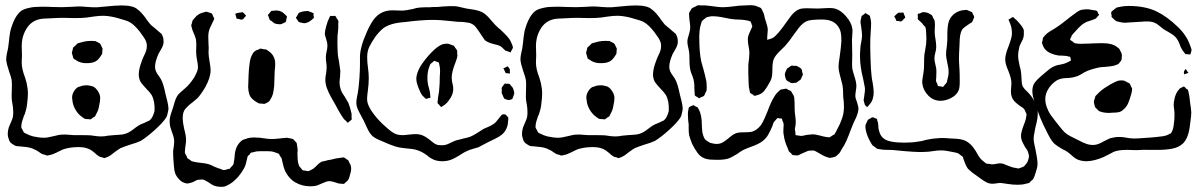

<svg xmlns="http://www.w3.org/2000/svg" viewBox="-20 -564 4648 743"><path d="M623 -109Q609 -88 579 -61Q549 -34 525 -19Q508 -11 483 -4Q459 4 447 9Q441 12 422 26Q408 38 397 43Q394 44 390.5 45.5Q387 47 384 48Q382 48 376 45Q374 45 370.5 44Q367 43 365 42Q365 42 356 36Q352 32 344 25.5Q336 19 329 15Q305 2 265 6Q241 8 222 15Q213 19 198.5 26.5Q184 34 172 36Q166 38 161 38Q160 38 154 35Q144 33 141 31Q141 31 123 19Q107 10 93 7Q85 5 72.5 4Q60 3 52 2Q43 2 39 0Q37 -1 29 -6L22 -11Q19 -14 17.5 -17Q16 -20 15 -22Q10 -35 10 -47Q10 -57 14 -71Q17 -79 22.5 -91Q28 -103 30 -112Q32 -127 31 -135Q31 -148 28 -163Q27 -168 26 -174.5Q25 -181 25 -190L26 -233Q26 -248 25 -255Q23 -266 15 -288Q5 -318 4 -333Q4 -345 7 -358.5Q10 -372 11 -376L14 -399Q16 -422 20 -444Q35 -501 62 -522Q74 -530 95 -534Q110 -538 142 -538Q169 -538 182 -537Q192 -537 207 -536.5Q222 -536 241 -537L265 -538Q272 -539 288 -539Q299 -539 319 -537Q345 -535 358 -536L380 -538Q428 -543 450 -543Q497 -543 513 -527Q525 -519 543 -495Q547 -488 557 -476Q564 -466 578 -456Q588 -448 593 -443Q595 -441 599 -438Q603 -435 605 -433Q613 -420 613 -404Q613 -397 612 -393Q610 -384 603 -372.5Q596 -361 593 -355Q580 -325 580 -306Q580 -296 583.5 -288Q587 -280 593.5 -271.5Q600 -263 604 -255Q613 -238 621 -198Q623 -191 627 -174.5Q631 -158 632 -145Q632 -138 629 -127Q628 -118 623 -109ZM567 -196Q561 -206 545 -222Q532 -236 526 -244.5Q520 -253 518 -265Q517 -269 517 -276Q517 -298 530 -331Q533 -340 539 -352Q545 -364 547 -373Q549 -385 548 -394Q548 -395 545 -404Q541 -415 522 -440Q501 -467 484 -477Q476 -482 464.5 -485.5Q453 -489 449 -490Q412 -502 381 -503Q363 -503 342.5 -500Q322 -497 315 -496Q299 -494 268 -494L223 -495Q205 -495 173 -493Q170 -493 150 -492Q130 -491 114 -483Q96 -474 84 -455.5Q72 -437 67 -415Q64 -400 64 -386L65 -350L64 -322Q64 -297 77 -264L83 -243Q88 -221 88 -201Q88 -185 84 -155Q83 -146 79 -133Q76 -121 72 -114Q64 -92 63 -81Q63 -79 62.5 -75Q62 -71 63 -69Q63 -68 68 -60Q69 -58 70 -55.5Q71 -53 73 -51Q76 -49 78 -48Q80 -47 81 -47Q93 -40 109 -36Q131 -31 151 -31Q163 -31 187 -37Q209 -43 220 -43Q231 -44 246 -42.5Q261 -41 266 -41H300Q322 -41 333 -40Q357 -36 370 -36Q385 -36 398 -39Q414 -41 420 -41Q428 -42 441.5 -42.5Q455 -43 464 -46Q478 -50 493 -61.5Q508 -73 516 -78Q522 -82 532.5 -86Q543 -90 550 -94Q558 -97 560 -99Q571 -108 578 -134Q580 -172 567 -196ZM367 -395Q370 -392 372 -386L377 -376L376 -366Q376 -358 375 -355Q375 -355 369 -346Q359 -330 347 -325Q332 -318 304 -320Q284 -323 273 -332Q267 -335 264 -338L261 -349Q258 -358 258 -359L260 -367Q261 -369 261.5 -373.5Q262 -378 263 -380L270 -386Q280 -396 280 -396Q283 -397 286.5 -398Q290 -399 294 -400Q319 -408 349 -405Q352 -403 358 -400.5Q364 -398 367 -395ZM354 -126 348 -114Q346 -112 340 -109Q338 -108 335.5 -105.5Q333 -103 330 -102L321 -103Q313 -103 309 -104Q306 -105 303.5 -107Q301 -109 298 -111Q282 -122 271.5 -140.5Q261 -159 260 -178Q259 -181 259 -187Q259 -198 265.5 -209.5Q272 -221 282 -227Q284 -228 287 -228.5Q290 -229 292 -230Q301 -234 314 -234Q324 -234 334 -231Q336 -230 339 -229.5Q342 -229 344 -227Q352 -222 358.5 -212Q365 -202 367 -193Q368 -187 367.5 -182Q367 -177 367 -173Q366 -170 363.5 -154Q361 -138 354 -126Z M1042 -474Q1039 -475 1032 -482Q1026 -485 1025 -486Q1023 -488 1021.5 -493Q1020 -498 1019 -501Q1019 -502 1017.5 -503.5Q1016 -505 1017 -506Q1017 -507 1022 -512Q1024 -514 1026 -517Q1028 -520 1031 -522H1033Q1037 -522 1043 -523Q1049 -524 1053 -523Q1062 -523 1074 -516Q1076 -515 1082 -509Q1090 -501 1090 -501Q1091 -500 1090 -497Q1089 -494 1089 -493Q1088 -491 1087.5 -486Q1087 -481 1086 -480Q1085 -478 1084 -478Q1083 -478 1082 -477Q1070 -470 1063 -470Q1051 -470 1042 -474ZM1173 -521Q1176 -520 1179.5 -518.5Q1183 -517 1186 -516Q1187 -515 1189.5 -514.5Q1192 -514 1193 -513Q1194 -511 1193.5 -508.5Q1193 -506 1193 -505Q1196 -497 1194 -494Q1192 -492 1189.5 -490Q1187 -488 1186 -487Q1172 -475 1157 -474Q1157 -474 1142 -477Q1141 -478 1139 -478Q1136 -478 1133.5 -482.5Q1131 -487 1130 -488Q1129 -489 1127 -492Q1125 -495 1125 -496Q1126 -497 1127.5 -499Q1129 -501 1130 -503Q1131 -505 1133 -509Q1135 -513 1137 -514Q1139 -516 1145 -517.5Q1151 -519 1154 -520Q1158 -520 1164 -521Q1170 -522 1173 -521ZM1327 132Q1326 135 1322 138Q1318 141 1316 143Q1312 147 1312 147Q1311 148 1307 147.5Q1303 147 1301 147Q1290 147 1278 142Q1275 141 1267.5 139Q1260 137 1254 137Q1245 137 1230 144Q1215 151 1209 153Q1198 157 1181 157Q1150 157 1123 142Q1109 134 1098 120.5Q1087 107 1081 92Q1078 85 1073 63L1070 49Q1068 45 1066 43Q1064 41 1063 39Q1063 38 1062 36Q1061 34 1059 31L1051 28Q1039 23 1031 22Q1022 21 1002 21Q982 21 972 22L956 26Q953 26 951 27Q949 28 946 34Q941 37 938 42L935 55Q931 75 926 84Q919 99 901 121Q879 145 860 153Q858 154 855 155.5Q852 157 848 158Q844 159 835 159Q819 159 805 153Q799 150 792 145Q785 140 777 136Q769 131 766 131Q765 130 762.5 130.5Q760 131 759 131Q749 131 745 132Q741 133 735.5 136Q730 139 726 141Q711 146 705 146Q697 146 685 140L676 133Q663 120 658 107Q654 96 653 78.5Q652 61 651 53Q650 42 650 20Q651 13 652.5 2Q654 -9 654 -17Q654 -32 645 -54Q637 -76 637 -86Q635 -104 641.5 -123.5Q648 -143 650 -149Q652 -156 656 -169.5Q660 -183 665 -191Q670 -200 680.5 -208.5Q691 -217 696 -222Q714 -237 732 -265Q743 -285 745 -295Q746 -298 746 -305Q746 -315 742 -335Q741 -340 740 -347.5Q739 -355 739 -364Q739 -371 739.5 -383Q740 -395 739 -404Q739 -409 738 -412.5Q737 -416 736 -419Q734 -426 729 -437Q724 -448 723 -454Q720 -463 720 -465Q720 -468 722 -472Q724 -482 726 -486Q727 -488 733 -494Q747 -512 768 -516Q777 -519 778 -519Q782 -518 786 -516.5Q790 -515 794 -514Q795 -513 796.5 -513Q798 -513 799 -512Q802 -510 805 -500Q806 -499 807 -497Q808 -495 809 -492Q809 -490 806 -484Q804 -481 802 -476Q800 -471 797 -465Q786 -446 786 -423L787 -390Q788 -381 787.5 -373.5Q787 -366 787 -361Q787 -348 791 -326Q795 -304 795 -292Q795 -264 774 -226Q756 -196 743 -183Q743 -183 725 -168Q709 -156 703 -149Q697 -143 696 -141Q687 -130 687 -105Q687 -92 693 -64Q700 -40 700 -21Q700 -14 698 -1.5Q696 11 696 17Q696 19 695.5 22Q695 25 696 28Q697 33 702 40L705 48Q705 48 714 54L722 60L735 63Q745 65 760 66.5Q775 68 786 71Q797 74 807 80Q826 88 834 90Q836 91 839.5 92.5Q843 94 846 94Q850 94 855 92.5Q860 91 863 90Q864 89 866 89.5Q868 90 869 89L872 85Q882 75 883 72Q885 68 885 62Q887 56 889 30Q894 -6 920 -23L930 -26Q943 -32 964 -32Q976 -32 985 -31Q994 -30 1000 -29Q1018 -26 1032 -26Q1042 -26 1055.5 -27.5Q1069 -29 1079 -30L1090 -31Q1091 -31 1106 -28L1114 -26Q1118 -22 1118 -22Q1120 -19 1123 -16.5Q1126 -14 1128 -11Q1129 -8 1129.5 -1.5Q1130 5 1131 8Q1133 19 1131 28Q1131 54 1134 67Q1135 69 1135.5 72Q1136 75 1137 77Q1138 80 1140.5 82Q1143 84 1144 86Q1145 87 1147 90Q1149 93 1152 95Q1154 96 1160 96Q1171 99 1173 98Q1177 98 1192 89Q1199 84 1207.5 75Q1216 66 1224 62Q1227 61 1231 60Q1235 59 1237 59Q1250 55 1260 54L1281 49L1302 46L1310 45Q1313 46 1315 47.5Q1317 49 1318 50Q1327 56 1327 56Q1330 59 1332 66Q1337 74 1337 76Q1339 84 1339 88Q1339 99 1334 114Q1333 117 1331.5 123Q1330 129 1327 132ZM914 -516 918 -517Q920 -517 923.5 -513Q927 -509 929 -507Q932 -504 932 -503Q932 -501 928 -499Q922 -490 919 -489L915 -488Q911 -488 902 -491Q901 -491 899.5 -491Q898 -491 896 -492Q895 -493 894 -498Q893 -503 892 -505Q892 -507 891 -508Q890 -509 890 -510Q892 -512 900 -514Q910 -516 914 -516ZM1254 -494Q1254 -495 1255.5 -498Q1257 -501 1258 -502Q1259 -503 1262 -502.5Q1265 -502 1266 -502Q1268 -502 1272.5 -502.5Q1277 -503 1278 -502L1281 -497Q1282 -494 1284.5 -491Q1287 -488 1289 -484Q1290 -482 1289.5 -477.5Q1289 -473 1289 -471Q1290 -462 1288 -443Q1286 -427 1286 -420Q1285 -399 1287 -356Q1288 -345 1292 -325Q1296 -300 1297 -290L1296 -268Q1294 -252 1294 -245Q1294 -234 1297 -223Q1300 -209 1314 -190Q1324 -174 1328 -166Q1334 -152 1340 -126Q1341 -121 1340.5 -116.5Q1340 -112 1341 -107V-102Q1340 -100 1336.5 -97.5Q1333 -95 1332 -94Q1331 -93 1329 -91.5Q1327 -90 1326 -89Q1324 -89 1322 -93Q1320 -95 1315.5 -99Q1311 -103 1309 -106Q1299 -120 1288.5 -139Q1278 -158 1275 -164Q1272 -169 1261.5 -187.5Q1251 -206 1245 -223Q1239 -240 1239 -255Q1239 -267 1242 -280Q1244 -296 1244 -304Q1244 -313 1242.5 -322.5Q1241 -332 1241 -341Q1241 -349 1242 -355Q1243 -361 1244 -365Q1247 -376 1247 -388Q1247 -399 1241 -417Q1240 -420 1238.5 -425Q1237 -430 1237 -434Q1237 -443 1243 -465Q1249 -486 1254 -494ZM946 -319Q948 -337 955 -351Q961 -363 968 -367Q971 -370 980 -372L987 -376Q990 -376 993.5 -375Q997 -374 999 -374Q1001 -373 1005 -373Q1009 -373 1011 -372Q1011 -372 1020 -366Q1035 -355 1040 -342Q1045 -332 1045 -316Q1045 -307 1043 -289L1041 -231Q1039 -213 1036.5 -202Q1034 -191 1028 -182Q1027 -181 1025 -177Q1023 -173 1021 -172Q1020 -170 1017.5 -169Q1015 -168 1014 -167Q1012 -166 1009.5 -164.5Q1007 -163 1003 -162H1001L993 -163Q985 -163 982 -164Q979 -165 973 -169Q957 -178 949 -190Q938 -209 941 -244Q941 -251 942 -275Q943 -299 946 -319Z M1947 -109V-105Q1947 -98 1946 -95Q1946 -80 1939.5 -66Q1933 -52 1922 -43Q1911 -34 1895 -26.5Q1879 -19 1871 -15Q1863 -11 1851 -4.5Q1839 2 1831 6Q1822 9 1809 12.5Q1796 16 1788 20Q1778 24 1758 37Q1747 44 1735 50Q1723 56 1712 58Q1700 60 1692 60Q1666 60 1649 49Q1643 46 1639 42.5Q1635 39 1631 36Q1612 22 1591 16Q1578 12 1550 10Q1532 8 1522 6Q1500 1 1460 -17Q1432 -28 1422 -37Q1410 -48 1401 -68Q1392 -88 1388 -96L1378 -115Q1369 -131 1364 -143Q1359 -155 1359 -167Q1359 -176 1361.5 -188.5Q1364 -201 1365 -207Q1368 -226 1369 -240Q1370 -254 1371 -263Q1373 -297 1373 -313V-343Q1373 -381 1399 -439Q1410 -465 1425 -487Q1452 -524 1498 -524L1535 -523Q1549 -523 1577 -529Q1592 -534 1606 -535Q1619 -536 1644 -536Q1653 -537 1670 -537Q1678 -537 1694 -539Q1726 -541 1742 -540Q1752 -539 1765 -535.5Q1778 -532 1785 -531Q1793 -530 1814 -526.5Q1835 -523 1849 -515Q1863 -507 1880 -486L1897 -467Q1909 -455 1916 -450Q1920 -446 1932.5 -434Q1945 -422 1953 -410Q1958 -401 1963 -388Q1963 -386 1964 -384Q1965 -382 1965 -381Q1965 -378 1963 -375Q1961 -372 1960 -370Q1959 -369 1958 -365.5Q1957 -362 1956 -361L1946 -365Q1944 -366 1941 -366.5Q1938 -367 1936 -368Q1932 -371 1928 -375.5Q1924 -380 1920 -383Q1912 -389 1892 -393Q1869 -399 1860 -406Q1857 -407 1855 -410.5Q1853 -414 1851 -416Q1845 -424 1837 -437Q1827 -452 1820.5 -460Q1814 -468 1803 -473Q1795 -477 1771 -479Q1749 -479 1728 -482Q1686 -487 1652 -487Q1630 -487 1601 -484.5Q1572 -482 1550 -479Q1546 -479 1529 -477Q1512 -475 1498 -471Q1484 -467 1473 -461Q1457 -453 1434 -424Q1418 -401 1409.5 -383.5Q1401 -366 1401 -345Q1401 -330 1402 -319.5Q1403 -309 1404 -302Q1407 -281 1407 -261Q1407 -240 1404 -217Q1403 -210 1401.5 -196.5Q1400 -183 1401 -173Q1404 -152 1425.5 -123.5Q1447 -95 1473 -73Q1499 -49 1515 -44Q1526 -41 1537 -41Q1545 -41 1561 -43Q1579 -45 1587 -45Q1596 -45 1601 -44Q1618 -42 1639 -26Q1643 -23 1654 -14Q1665 -5 1675 -3Q1677 -2 1679.5 -2.5Q1682 -3 1684 -2H1693Q1704 -2 1717.5 -8.5Q1731 -15 1738 -18Q1744 -21 1754 -23Q1764 -25 1769 -27Q1789 -31 1800 -35Q1812 -40 1827.5 -50Q1843 -60 1851 -65Q1858 -68 1871.5 -74Q1885 -80 1894 -87Q1899 -91 1904.5 -98.5Q1910 -106 1913 -109Q1919 -117 1921 -119Q1925 -123 1936 -121Q1946 -111 1947 -109ZM1728 -263Q1728 -256 1729 -250.5Q1730 -245 1731 -241Q1734 -231 1734 -219Q1734 -203 1724 -186Q1710 -163 1697 -156Q1696 -155 1692 -152.5Q1688 -150 1687 -150Q1684 -152 1682 -155Q1680 -158 1679 -159Q1673 -165 1673 -165L1674 -176Q1675 -189 1679 -210Q1682 -240 1682 -271Q1683 -278 1683 -291Q1683 -302 1680 -314Q1679 -316 1679 -318.5Q1679 -321 1678 -322Q1677 -323 1673 -324Q1669 -325 1668 -326Q1667 -326 1664 -327.5Q1661 -329 1660 -328Q1659 -328 1654 -323Q1652 -321 1649.5 -319.5Q1647 -318 1645 -315Q1644 -313 1641 -305Q1634 -287 1634 -262Q1634 -241 1640 -223Q1645 -206 1645 -194Q1645 -193 1645.5 -190Q1646 -187 1645 -186Q1644 -185 1641.5 -184.5Q1639 -184 1637 -184L1629 -181L1624 -185Q1614 -195 1614 -195Q1609 -202 1606 -209Q1591 -241 1591 -259Q1591 -278 1606 -306Q1623 -333 1647.5 -359Q1672 -385 1693 -393Q1703 -395 1711 -395Q1715 -395 1720 -393Q1725 -391 1728 -390L1736 -387Q1738 -385 1744 -376Q1745 -375 1746.5 -373Q1748 -371 1748 -369Q1750 -367 1749.5 -363Q1749 -359 1749 -358Q1750 -355 1750 -350Q1750 -340 1741 -318Q1728 -285 1728 -263ZM1953 -285Q1953 -284 1953.5 -282.5Q1954 -281 1953 -280Q1952 -279 1950.5 -279.5Q1949 -280 1948 -280Q1946 -281 1943 -280.5Q1940 -280 1938 -281Q1936 -282 1934.5 -286Q1933 -290 1932 -292L1928 -300Q1929 -301 1931 -301Q1933 -301 1934 -302Q1935 -303 1939 -305Q1943 -307 1944 -307Q1945 -307 1948 -303.5Q1951 -300 1953 -296ZM1931 -183 1927 -191Q1926 -195 1924.5 -197.5Q1923 -200 1922 -202Q1921 -206 1921.5 -209.5Q1922 -213 1922 -216Q1922 -217 1921.5 -219.5Q1921 -222 1922 -224Q1922 -226 1923.5 -228Q1925 -230 1926 -231Q1927 -233 1929 -235.5Q1931 -238 1933 -240Q1934 -241 1937 -240.5Q1940 -240 1941 -240Q1950 -240 1952 -239Q1954 -238 1956 -234Q1963 -227 1965 -223Q1967 -218 1968.5 -212.5Q1970 -207 1970 -203Q1970 -200 1968 -195.5Q1966 -191 1966 -190Q1965 -189 1964.5 -186Q1964 -183 1963 -182Q1962 -180 1956.5 -178.5Q1951 -177 1946 -177Q1943 -178 1938 -179.5Q1933 -181 1931 -183Z M2613 -109Q2599 -88 2569 -61Q2539 -34 2515 -19Q2498 -11 2473 -4Q2449 4 2437 9Q2431 12 2412 26Q2398 38 2387 43Q2384 44 2380.5 45.5Q2377 47 2374 48Q2372 48 2366 45Q2364 45 2360.5 44Q2357 43 2355 42Q2355 42 2346 36Q2342 32 2334 25.5Q2326 19 2319 15Q2295 2 2255 6Q2231 8 2212 15Q2203 19 2188.5 26.5Q2174 34 2162 36Q2156 38 2151 38Q2150 38 2144 35Q2134 33 2131 31Q2131 31 2113 19Q2097 10 2083 7Q2075 5 2062.5 4Q2050 3 2042 2Q2033 2 2029 0Q2027 -1 2019 -6L2012 -11Q2009 -14 2007.5 -17Q2006 -20 2005 -22Q2000 -35 2000 -47Q2000 -57 2004 -71Q2007 -79 2012.5 -91Q2018 -103 2020 -112Q2022 -127 2021 -135Q2021 -148 2018 -163Q2017 -168 2016 -174.5Q2015 -181 2015 -190L2016 -233Q2016 -248 2015 -255Q2013 -266 2005 -288Q1995 -318 1994 -333Q1994 -345 1997 -358.5Q2000 -372 2001 -376L2004 -399Q2006 -422 2010 -444Q2025 -501 2052 -522Q2064 -530 2085 -534Q2100 -538 2132 -538Q2159 -538 2172 -537Q2182 -537 2197 -536.5Q2212 -536 2231 -537L2255 -538Q2262 -539 2278 -539Q2289 -539 2309 -537Q2335 -535 2348 -536L2370 -538Q2418 -543 2440 -543Q2487 -543 2503 -527Q2515 -519 2533 -495Q2537 -488 2547 -476Q2554 -466 2568 -456Q2578 -448 2583 -443Q2585 -441 2589 -438Q2593 -435 2595 -433Q2603 -420 2603 -404Q2603 -397 2602 -393Q2600 -384 2593 -372.5Q2586 -361 2583 -355Q2570 -325 2570 -306Q2570 -296 2573.5 -288Q2577 -280 2583.5 -271.5Q2590 -263 2594 -255Q2603 -238 2611 -198Q2613 -191 2617 -174.5Q2621 -158 2622 -145Q2622 -138 2619 -127Q2618 -118 2613 -109ZM2557 -196Q2551 -206 2535 -222Q2522 -236 2516 -244.5Q2510 -253 2508 -265Q2507 -269 2507 -276Q2507 -298 2520 -331Q2523 -340 2529 -352Q2535 -364 2537 -373Q2539 -385 2538 -394Q2538 -395 2535 -404Q2531 -415 2512 -440Q2491 -467 2474 -477Q2466 -482 2454.5 -485.5Q2443 -489 2439 -490Q2402 -502 2371 -503Q2353 -503 2332.5 -500Q2312 -497 2305 -496Q2289 -494 2258 -494L2213 -495Q2195 -495 2163 -493Q2160 -493 2140 -492Q2120 -491 2104 -483Q2086 -474 2074 -455.5Q2062 -437 2057 -415Q2054 -400 2054 -386L2055 -350L2054 -322Q2054 -297 2067 -264L2073 -243Q2078 -221 2078 -201Q2078 -185 2074 -155Q2073 -146 2069 -133Q2066 -121 2062 -114Q2054 -92 2053 -81Q2053 -79 2052.5 -75Q2052 -71 2053 -69Q2053 -68 2058 -60Q2059 -58 2060 -55.5Q2061 -53 2063 -51Q2066 -49 2068 -48Q2070 -47 2071 -47Q2083 -40 2099 -36Q2121 -31 2141 -31Q2153 -31 2177 -37Q2199 -43 2210 -43Q2221 -44 2236 -42.5Q2251 -41 2256 -41H2290Q2312 -41 2323 -40Q2347 -36 2360 -36Q2375 -36 2388 -39Q2404 -41 2410 -41Q2418 -42 2431.5 -42.5Q2445 -43 2454 -46Q2468 -50 2483 -61.5Q2498 -73 2506 -78Q2512 -82 2522.5 -86Q2533 -90 2540 -94Q2548 -97 2550 -99Q2561 -108 2568 -134Q2570 -172 2557 -196ZM2357 -395Q2360 -392 2362 -386L2367 -376L2366 -366Q2366 -358 2365 -355Q2365 -355 2359 -346Q2349 -330 2337 -325Q2322 -318 2294 -320Q2274 -323 2263 -332Q2257 -335 2254 -338L2251 -349Q2248 -358 2248 -359L2250 -367Q2251 -369 2251.5 -373.5Q2252 -378 2253 -380L2260 -386Q2270 -396 2270 -396Q2273 -397 2276.5 -398Q2280 -399 2284 -400Q2309 -408 2339 -405Q2342 -403 2348 -400.5Q2354 -398 2357 -395ZM2344 -126 2338 -114Q2336 -112 2330 -109Q2328 -108 2325.5 -105.5Q2323 -103 2320 -102L2311 -103Q2303 -103 2299 -104Q2296 -105 2293.5 -107Q2291 -109 2288 -111Q2272 -122 2261.5 -140.5Q2251 -159 2250 -178Q2249 -181 2249 -187Q2249 -198 2255.5 -209.5Q2262 -221 2272 -227Q2274 -228 2277 -228.5Q2280 -229 2282 -230Q2291 -234 2304 -234Q2314 -234 2324 -231Q2326 -230 2329 -229.5Q2332 -229 2334 -227Q2342 -222 2348.5 -212Q2355 -202 2357 -193Q2358 -187 2357.5 -182Q2357 -177 2357 -173Q2356 -170 2353.5 -154Q2351 -138 2344 -126Z M3272 -61Q3265 -41 3256 -20.5Q3247 0 3238 12Q3232 24 3228 29Q3216 41 3211 43Q3209 44 3204.5 44.5Q3200 45 3198 46L3190 47Q3189 47 3180 44Q3170 41 3158.5 34Q3147 27 3141 24Q3139 23 3136.5 21.5Q3134 20 3131 19Q3128 18 3122 18.5Q3116 19 3113 19Q3109 19 3106.5 20Q3104 21 3102 22L3079 32Q3077 33 3074.5 34.5Q3072 36 3068 37Q3066 38 3062.5 37.5Q3059 37 3057 37Q3055 36 3052.5 36.5Q3050 37 3048 36Q3044 34 3042 30L3033 22L3028 9Q3016 -17 3013 -41Q3011 -49 3011.5 -58.5Q3012 -68 3012 -71Q3012 -74 3012.5 -77.5Q3013 -81 3012 -85Q3012 -88 3010 -92.5Q3008 -97 3007 -99Q3007 -103 3006 -104Q3004 -106 2994 -106Q2992 -108 2989 -107Q2988 -107 2986 -104.5Q2984 -102 2983 -101L2975 -92Q2973 -89 2971.5 -84Q2970 -79 2969 -76Q2960 -55 2952 -41.5Q2944 -28 2931 -18Q2918 -7 2884 5Q2875 8 2857 16Q2844 23 2834 31Q2810 46 2797 50Q2776 56 2740 54Q2720 54 2707 49Q2691 43 2680 28.5Q2669 14 2658 -8Q2649 -32 2647 -40Q2645 -51 2645 -65Q2645 -79 2645 -83Q2644 -90 2643 -99.5Q2642 -109 2642 -121Q2642 -131 2643 -135Q2644 -137 2644.5 -142Q2645 -147 2646 -148Q2647 -150 2651.5 -152Q2656 -154 2658 -155Q2659 -155 2660.5 -156Q2662 -157 2663 -157Q2665 -157 2666 -156Q2667 -155 2668 -154Q2670 -153 2674.5 -151Q2679 -149 2681 -147Q2681 -146 2682 -144Q2683 -142 2685 -139Q2690 -129 2693 -115Q2696 -99 2696 -81Q2696 -72 2698 -52Q2703 -30 2710 -23L2723 -14Q2729 -10 2743 -8Q2746 -7 2753 -7Q2766 -7 2776 -12.5Q2786 -18 2799 -29Q2815 -43 2825 -47Q2835 -52 2857 -52Q2879 -52 2889 -54Q2908 -59 2924 -79Q2932 -90 2940 -109L2951 -135Q2963 -169 2977 -191Q2984 -203 2994 -211Q3000 -217 3000 -217L3011 -219Q3014 -219 3016.5 -220Q3019 -221 3021 -221Q3023 -221 3026.5 -219Q3030 -217 3031 -216Q3033 -215 3036 -214Q3039 -213 3041 -211Q3043 -209 3044.5 -206Q3046 -203 3047 -201Q3048 -200 3049.5 -197.5Q3051 -195 3052 -192Q3054 -188 3054 -179Q3055 -171 3055 -153Q3055 -136 3056 -127Q3057 -120 3058.5 -107Q3060 -94 3059 -84Q3059 -79 3057.5 -73.5Q3056 -68 3056 -63Q3056 -60 3058 -52Q3058 -43 3059 -41Q3062 -40 3066 -40Q3070 -40 3073 -39L3079 -38Q3084 -38 3090.5 -39.5Q3097 -41 3102 -42L3122 -44Q3133 -45 3155 -39Q3168 -35 3177 -34Q3180 -34 3184.5 -33Q3189 -32 3191 -33Q3192 -33 3195 -35.5Q3198 -38 3200 -39Q3208 -43 3209 -44L3215 -54L3230 -84Q3242 -112 3244 -127Q3246 -141 3246 -150Q3246 -163 3245 -172.5Q3244 -182 3243 -189Q3243 -220 3240 -235Q3235 -256 3233 -263Q3225 -291 3225 -306Q3225 -318 3229 -342Q3235 -384 3236 -405Q3236 -426 3234 -436Q3231 -453 3220 -466Q3209 -479 3193 -484Q3177 -490 3140 -488Q3136 -488 3124.5 -487Q3113 -486 3104 -483Q3088 -477 3071 -456L3051 -429Q3038 -409 3018 -386Q3012 -380 2997 -365.5Q2982 -351 2975 -337Q2969 -324 2969 -297Q2969 -281 2967.5 -270Q2966 -259 2961 -250Q2950 -229 2939.5 -215Q2929 -201 2914 -197Q2902 -193 2901 -193Q2898 -193 2892 -199Q2884 -203 2883 -204L2881 -212Q2877 -227 2877 -242Q2875 -291 2876 -315Q2877 -323 2878.5 -336.5Q2880 -350 2880 -358Q2880 -371 2877 -384Q2876 -389 2875 -395.5Q2874 -402 2874 -410Q2874 -418 2875 -422Q2877 -430 2881.5 -439.5Q2886 -449 2887 -452Q2888 -454 2889.5 -457Q2891 -460 2891 -462Q2891 -465 2889.5 -467.5Q2888 -470 2888 -472Q2887 -474 2886.5 -476Q2886 -478 2885 -480Q2883 -482 2877 -483.5Q2871 -485 2870 -485Q2865 -486 2857 -487Q2849 -488 2845 -488Q2825 -488 2806 -491L2786 -495Q2754 -502 2733 -501Q2718 -499 2712 -496Q2710 -494 2708.5 -492.5Q2707 -491 2705 -490Q2703 -488 2700.5 -486Q2698 -484 2696 -482L2693 -472Q2688 -458 2687 -442Q2686 -426 2686 -423Q2686 -359 2694 -325L2703 -293Q2709 -271 2711 -260Q2715 -248 2715 -224Q2714 -221 2714.5 -218Q2715 -215 2714 -213L2709 -203Q2707 -196 2704 -193Q2702 -191 2697.5 -189.5Q2693 -188 2691 -187Q2690 -186 2689 -185Q2688 -184 2686 -184Q2684 -184 2683 -185Q2682 -186 2681 -187Q2679 -188 2674.5 -190.5Q2670 -193 2669 -195Q2668 -197 2668.5 -199.5Q2669 -202 2668 -204L2667 -223Q2668 -245 2661 -266Q2659 -271 2655 -281.5Q2651 -292 2650 -301Q2648 -312 2648 -334Q2648 -352 2647 -360Q2646 -369 2643 -381.5Q2640 -394 2640 -403Q2640 -413 2646 -431Q2647 -434 2649 -442.5Q2651 -451 2651 -458Q2651 -466 2649 -480Q2647 -494 2647 -501Q2647 -503 2646.5 -507.5Q2646 -512 2647 -514Q2648 -517 2649 -518.5Q2650 -520 2651 -521Q2652 -523 2654 -527Q2656 -531 2658 -532Q2661 -534 2663 -535Q2665 -536 2666 -536L2679 -543Q2682 -544 2687 -543.5Q2692 -543 2695 -543Q2709 -544 2737 -540Q2763 -536 2776 -536Q2792 -536 2824 -540Q2831 -541 2840.5 -542Q2850 -543 2862 -543L2885 -544Q2892 -544 2902 -542L2913 -538Q2922 -535 2924 -533Q2927 -531 2929 -525.5Q2931 -520 2933 -517Q2936 -512 2937.5 -504Q2939 -496 2940 -493Q2941 -488 2945.5 -475Q2950 -462 2951 -452V-447Q2951 -440 2950 -433.5Q2949 -427 2949 -420V-410Q2950 -409 2952 -411L2960 -413Q2962 -414 2965 -415Q2968 -416 2970 -417Q2976 -420 2982.5 -427Q2989 -434 2991 -436Q3003 -449 3037 -497Q3059 -528 3084 -531Q3090 -532 3103 -532L3145 -531Q3155 -531 3165.5 -532Q3176 -533 3188 -533Q3203 -533 3210 -531Q3232 -526 3253.5 -501.5Q3275 -477 3278 -454Q3279 -451 3279 -443Q3279 -435 3278 -427Q3277 -419 3277 -410L3278 -351Q3278 -342 3277.5 -326.5Q3277 -311 3278 -300Q3279 -293 3282 -283.5Q3285 -274 3286 -270Q3294 -246 3294 -231Q3294 -225 3292 -212.5Q3290 -200 3290 -193Q3290 -184 3296 -170Q3302 -152 3302 -143Q3302 -131 3293 -109Q3286 -97 3272 -61ZM3017 -276Q3017 -278 3019 -284Q3020 -286 3022 -291Q3024 -296 3026 -299L3031 -302Q3033 -303 3036.5 -306Q3040 -309 3043 -310H3046L3057 -309H3062Q3064 -309 3067.5 -306.5Q3071 -304 3074 -303Q3075 -302 3078 -300Q3081 -298 3082 -296Q3084 -292 3084 -287Q3087 -278 3087 -276Q3087 -273 3085 -271Q3080 -258 3078 -256Q3077 -254 3071 -251Q3069 -250 3066.5 -247.5Q3064 -245 3061 -244Q3059 -243 3056.5 -243.5Q3054 -244 3052 -243Q3050 -243 3046.5 -242.5Q3043 -242 3041 -243Q3039 -243 3036 -246Q3034 -247 3029 -249.5Q3024 -252 3021 -258Q3020 -261 3018.5 -267Q3017 -273 3017 -276Z M3586 -505Q3588 -503 3589 -500Q3590 -497 3591 -495Q3592 -493 3593.5 -490.5Q3595 -488 3596 -486Q3598 -480 3598 -468L3597 -442Q3597 -428 3600 -413Q3601 -408 3602 -399Q3603 -390 3603 -383Q3603 -376 3602 -371Q3601 -366 3600 -362Q3596 -348 3596 -339Q3596 -329 3603 -299Q3604 -291 3603.5 -280Q3603 -269 3603 -263L3602 -253Q3602 -250 3603.5 -247Q3605 -244 3606 -242Q3607 -241 3608 -236.5Q3609 -232 3610 -231Q3613 -230 3617 -230Q3621 -230 3624 -229Q3625 -229 3626.5 -228Q3628 -227 3629 -228Q3631 -229 3633.5 -232.5Q3636 -236 3637 -237Q3643 -243 3643 -244Q3644 -246 3645 -249.5Q3646 -253 3646 -255Q3651 -272 3651 -286Q3651 -295 3649 -305.5Q3647 -316 3646 -320Q3641 -345 3641 -351Q3641 -368 3644 -384Q3646 -402 3646 -409Q3646 -415 3646 -431Q3646 -447 3647.5 -460.5Q3649 -474 3653 -485Q3661 -503 3677 -513.5Q3693 -524 3712 -525Q3713 -525 3716.5 -525.5Q3720 -526 3723 -525L3734 -520L3742 -517L3745 -509Q3750 -502 3750 -498Q3750 -496 3748.5 -494Q3747 -492 3747 -490Q3746 -488 3744.5 -484.5Q3743 -481 3742 -479Q3741 -477 3733 -473Q3712 -459 3706 -453Q3696 -441 3694 -413L3693 -388Q3691 -356 3691 -337Q3691 -325 3693 -295Q3694 -280 3694 -248Q3694 -225 3690 -215Q3683 -197 3662 -185.5Q3641 -174 3619 -174Q3592 -174 3572 -194.5Q3552 -215 3549 -242Q3548 -250 3550.5 -263.5Q3553 -277 3554 -285Q3556 -296 3556 -318Q3556 -340 3557 -351Q3558 -359 3560.5 -372Q3563 -385 3564 -394Q3566 -414 3564 -436Q3564 -439 3563.5 -446.5Q3563 -454 3561 -458Q3561 -462 3556 -464Q3548 -476 3540 -482Q3539 -483 3536 -485.5Q3533 -488 3532 -490Q3531 -491 3531.5 -494Q3532 -497 3532 -498Q3532 -499 3531.5 -504Q3531 -509 3532 -510Q3534 -512 3540 -512Q3548 -517 3552 -517H3555Q3560 -517 3571 -514Q3574 -512 3579 -509.5Q3584 -507 3586 -505ZM3470 -515Q3471 -515 3472.5 -515.5Q3474 -516 3476 -515Q3477 -514 3477.5 -511Q3478 -508 3479 -507Q3483 -499 3483 -496Q3483 -495 3481.5 -494Q3480 -493 3479 -492Q3477 -490 3474 -486.5Q3471 -483 3469 -482L3466 -481Q3462 -481 3459.5 -482Q3457 -483 3455 -483Q3454 -483 3452.5 -482.5Q3451 -482 3449 -483Q3448 -484 3447 -488Q3446 -492 3445 -493Q3444 -494 3442.5 -496.5Q3441 -499 3441 -501Q3441 -502 3442.5 -502.5Q3444 -503 3445 -505Q3451 -511 3457 -515ZM3322 -176Q3322 -179 3323 -182.5Q3324 -186 3324 -189Q3328 -212 3327 -224L3320 -260Q3314 -283 3311 -305Q3308 -326 3308 -347Q3308 -363 3309 -371Q3309 -379 3310 -385.5Q3311 -392 3312 -397Q3316 -417 3316 -426Q3316 -438 3312 -464Q3310 -474 3310 -480Q3310 -484 3311.5 -489Q3313 -494 3313 -496Q3313 -500 3314 -501Q3315 -503 3319 -505.5Q3323 -508 3325 -510Q3328 -513 3329 -513Q3331 -513 3332 -512Q3333 -511 3334 -510Q3336 -509 3340 -507Q3344 -505 3346 -503L3348 -495Q3351 -483 3351 -474Q3351 -460 3349 -434L3348 -414Q3347 -392 3348.5 -341.5Q3350 -291 3353 -268Q3355 -252 3357 -244Q3361 -220 3361 -206Q3361 -193 3357 -180.5Q3353 -168 3345 -160Q3344 -159 3340.5 -154.5Q3337 -150 3336 -150Q3334 -151 3331.5 -153Q3329 -155 3327 -158Q3326 -162 3324.5 -166.5Q3323 -171 3322 -176ZM3978 129Q3976 132 3973.5 133.5Q3971 135 3969 137Q3968 139 3963 144Q3961 145 3956.5 145.5Q3952 146 3950 147Q3937 151 3919 151Q3899 151 3881 148L3853 144Q3845 144 3836.5 145.5Q3828 147 3820 147Q3808 147 3797.5 141.5Q3787 136 3778 129.5Q3769 123 3765 120Q3760 116 3751 110Q3742 104 3737 99Q3725 90 3722 83Q3718 77 3714.5 67.5Q3711 58 3709 53Q3706 43 3705 42L3698 37Q3696 36 3693.5 33.5Q3691 31 3687 29Q3682 27 3666 24Q3638 18 3622 18Q3606 18 3589 21Q3584 22 3573.5 23Q3563 24 3555 24Q3528 26 3440 17Q3432 16 3417 16Q3397 16 3388 14Q3385 13 3381.5 13Q3378 13 3375 12Q3372 11 3366 5Q3357 -1 3357 -1Q3355 -4 3353.5 -6Q3352 -8 3351 -10Q3339 -30 3333 -50Q3329 -64 3329 -73Q3329 -79 3330 -82Q3331 -84 3336 -95Q3338 -100 3339 -100Q3340 -102 3343.5 -103.5Q3347 -105 3349 -106Q3353 -110 3356 -110H3357Q3360 -110 3366 -107Q3367 -106 3369.5 -105.5Q3372 -105 3373 -104Q3375 -102 3375 -96Q3376 -94 3377 -91.5Q3378 -89 3378 -85Q3379 -82 3379 -75Q3379 -63 3384.5 -49Q3390 -35 3400 -28Q3409 -20 3430 -16Q3449 -12 3479 -12Q3511 -12 3532 -16Q3546 -17 3561 -22Q3567 -23 3576 -25Q3585 -27 3597 -28Q3617 -30 3626 -30Q3638 -30 3662 -28Q3666 -28 3681.5 -27Q3697 -26 3709 -22Q3735 -13 3755 19Q3757 23 3766 38Q3775 53 3788 62Q3794 68 3797 69Q3800 70 3807 70Q3815 72 3818 72Q3826 72 3835.5 70Q3845 68 3851 68Q3855 68 3863 70Q3869 72 3884 78.5Q3899 85 3912 86Q3918 88 3922 88L3933 84Q3940 82 3942 80Q3945 78 3947 75Q3949 72 3951 70Q3957 63 3959 55Q3962 43 3962 42Q3962 34 3957 21Q3955 16 3952.5 13Q3950 10 3948 7Q3939 -9 3935 -18Q3931 -27 3931 -38Q3931 -52 3941 -78Q3942 -81 3946 -91.5Q3950 -102 3951 -111Q3951 -113 3952 -116.5Q3953 -120 3952 -123Q3952 -125 3950 -128Q3948 -131 3948 -132Q3947 -134 3946 -137Q3945 -140 3943 -142Q3941 -145 3936.5 -148Q3932 -151 3930 -152Q3927 -154 3918.5 -160.5Q3910 -167 3904.5 -173.5Q3899 -180 3896 -187Q3892 -198 3892 -210Q3892 -218 3893 -226.5Q3894 -235 3894 -242Q3894 -260 3882 -290Q3877 -301 3873.5 -312.5Q3870 -324 3870 -335Q3870 -353 3883 -385Q3895 -417 3896 -432Q3896 -456 3890 -470L3885 -483Q3885 -484 3883.5 -485.5Q3882 -487 3883 -488Q3883 -489 3888 -491Q3889 -492 3893.5 -495Q3898 -498 3900 -498Q3901 -498 3906 -493Q3916 -485 3924 -475Q3939 -458 3942 -447V-439V-430Q3942 -419 3935 -405.5Q3928 -392 3925 -384Q3920 -364 3920 -348Q3920 -334 3926 -308Q3931 -293 3932 -277L3934 -245L3936 -234Q3940 -224 3950 -214.5Q3960 -205 3964 -200Q3978 -184 3987 -164.5Q3996 -145 3996 -126Q3996 -104 3987 -72Q3986 -65 3983 -50.5Q3980 -36 3980 -28Q3980 -14 3987 14Q3995 52 3995 70Q3995 81 3992 90Q3990 95 3986.5 108Q3983 121 3978 129Z M4302 -535Q4305 -536 4309.5 -536.5Q4314 -537 4316 -538Q4331 -541 4347 -541Q4413 -541 4457 -519Q4495 -501 4539 -459Q4574 -425 4587 -384Q4588 -382 4589.5 -377.5Q4591 -373 4591 -371V-370Q4591 -368 4590 -365.5Q4589 -363 4589 -361Q4588 -360 4587.5 -357Q4587 -354 4586 -353L4578 -354Q4570 -354 4567 -355L4564 -359Q4555 -370 4554 -373Q4548 -382 4545 -393Q4539 -407 4535 -413Q4526 -426 4508.5 -436Q4491 -446 4483 -451Q4476 -456 4466 -464.5Q4456 -473 4448 -476Q4437 -481 4418 -481Q4405 -481 4398 -480L4348 -477L4335 -476Q4322 -476 4312 -479Q4309 -480 4304 -481Q4299 -482 4297 -484Q4295 -485 4292 -488.5Q4289 -492 4286 -494Q4282 -498 4282 -498Q4281 -499 4281.5 -501Q4282 -503 4282 -503Q4280 -509 4280 -515Q4280 -518 4282.5 -520Q4285 -522 4286 -523Q4298 -533 4302 -535ZM4556 -227Q4557 -227 4559 -228.5Q4561 -230 4562 -229Q4564 -228 4566.5 -225.5Q4569 -223 4570 -221Q4576 -218 4577 -216Q4578 -214 4578.5 -210.5Q4579 -207 4580 -205Q4583 -193 4585 -170Q4589 -145 4590 -130Q4590 -117 4587.5 -100Q4585 -83 4584 -73Q4578 -28 4557 -8Q4540 7 4515.5 11.5Q4491 16 4462 16H4425Q4410 15 4378 17L4341 16Q4307 16 4289 24Q4284 26 4268 35L4250 44Q4215 59 4186 60Q4162 60 4145 51Q4138 47 4128 38Q4118 29 4111 24Q4101 17 4091 13Q4067 -1 4057 -11Q4045 -24 4027 -62Q4007 -99 3987 -160Q3986 -163 3980.5 -180Q3975 -197 3975 -212Q3975 -232 3984.5 -244.5Q3994 -257 4005.5 -266.5Q4017 -276 4020 -279Q4030 -288 4041 -296.5Q4052 -305 4063 -309Q4074 -313 4083 -314Q4104 -318 4113 -324Q4116 -325 4119.5 -327Q4123 -329 4125 -331Q4125 -332 4123 -336Q4123 -342 4121 -344Q4120 -345 4116 -345Q4113 -346 4109 -347Q4105 -348 4099 -348Q4092 -349 4078 -349Q4057 -352 4040.5 -360.5Q4024 -369 4017 -385Q4016 -388 4014.5 -391.5Q4013 -395 4012 -398Q4012 -400 4015 -409Q4015 -417 4017 -419Q4018 -421 4024 -427Q4032 -436 4043.5 -443Q4055 -450 4059 -452Q4086 -469 4124 -500Q4129 -503 4139.5 -511.5Q4150 -520 4159 -524Q4168 -528 4191 -528Q4207 -526 4216 -524Q4222 -524 4224 -522Q4227 -521 4230 -511Q4231 -510 4232 -509Q4233 -508 4233 -506Q4232 -505 4231 -504Q4230 -503 4229 -502Q4227 -500 4224 -496Q4221 -492 4218 -491Q4216 -490 4208 -487Q4184 -480 4177 -475Q4166 -469 4154.5 -457Q4143 -445 4139 -440Q4131 -432 4130 -430Q4128 -428 4126.5 -424Q4125 -420 4124 -418Q4123 -417 4122 -414.5Q4121 -412 4121 -411Q4121 -409 4130 -404Q4136 -398 4139 -397Q4141 -396 4144.5 -396Q4148 -396 4150 -395Q4163 -394 4178 -395Q4197 -395 4206 -396L4244 -397Q4286 -397 4304 -381Q4305 -380 4307.5 -378.5Q4310 -377 4312 -374L4317 -364Q4318 -362 4319.5 -359Q4321 -356 4321 -354Q4322 -352 4321.5 -348.5Q4321 -345 4321 -343Q4321 -335 4320 -333Q4319 -330 4317.5 -328Q4316 -326 4315 -325Q4314 -324 4312 -321Q4310 -318 4307 -316Q4304 -314 4301 -313.5Q4298 -313 4295 -311Q4282 -307 4255 -305Q4247 -305 4233 -303Q4197 -295 4178 -285Q4173 -282 4161 -275Q4149 -268 4138 -266Q4131 -264 4122.5 -263Q4114 -262 4111 -262Q4088 -262 4074 -255Q4072 -255 4064 -249Q4047 -237 4036 -218.5Q4025 -200 4025 -181Q4025 -162 4033 -144Q4039 -128 4051 -112.5Q4063 -97 4065 -94Q4071 -87 4081 -74Q4091 -61 4099 -53Q4111 -42 4129 -33.5Q4147 -25 4152 -22Q4171 -12 4183.5 -7.5Q4196 -3 4210 -3Q4221 -3 4231 -7Q4241 -11 4255 -19L4276 -29Q4294 -34 4311 -34Q4325 -34 4340 -31Q4345 -30 4352.5 -29Q4360 -28 4369 -28Q4382 -28 4406 -30Q4440 -32 4457 -34Q4469 -35 4481.5 -37Q4494 -39 4503 -44Q4505 -46 4507.5 -46.5Q4510 -47 4512 -49L4517 -59Q4522 -71 4524 -96Q4525 -105 4525 -123Q4525 -133 4523.5 -142Q4522 -151 4522 -161Q4522 -166 4524 -176Q4528 -204 4546 -222ZM4568 -297Q4568 -297 4570 -295L4576 -286Q4579 -283 4579 -282Q4578 -281 4577.5 -281.5Q4577 -282 4576 -281L4565 -277L4563 -276Q4562 -278 4561.5 -281.5Q4561 -285 4562 -288Q4563 -289 4564.5 -292Q4566 -295 4568 -297ZM4326 -139Q4321 -134 4318 -133Q4309 -128 4286 -128L4271 -127Q4257 -127 4245 -130Q4233 -134 4233 -134Q4233 -134 4226 -141Q4224 -143 4222 -145Q4220 -147 4218 -149L4215 -159Q4215 -162 4214 -164.5Q4213 -167 4213 -170Q4213 -173 4214 -176Q4215 -179 4216 -181L4219 -192Q4221 -194 4223.5 -196.5Q4226 -199 4228 -201Q4240 -214 4257 -225Q4274 -236 4278 -238Q4300 -250 4309 -252L4319 -253Q4325 -253 4333 -251Q4335 -250 4343 -245Q4344 -245 4346 -244Q4348 -243 4351 -241Q4353 -239 4354.5 -235Q4356 -231 4357 -229L4361 -222V-219Q4361 -212 4358 -201Q4352 -179 4345.5 -164Q4339 -149 4326 -139Z"/></svg>

Font: Rubik-Burned
Style: Regular
Weight: 400
Designer: NaN (generative design), Hubert & Fischer (Rubik source font outlines)
Foundry: NaN, Hubert & Fischer
Version: Version 1.000